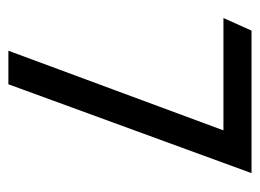

<svg xmlns="http://www.w3.org/2000/svg" viewBox="-101 -519 620 458"><g transform="rotate(90 209.0 -290.0)"><path d="M23 -513H291L101 0H181L393 -580H53Z"/></g></svg>

Font: Charger Sport
Style: Nrw
Weight: 400
Designer: Jasper
Foundry: Cannot Into Space Fonts
Version: Version 1.1